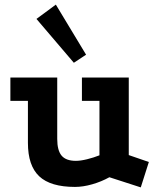

<svg xmlns="http://www.w3.org/2000/svg" viewBox="-20 -790 686 832"><path d="M454 -22Q420 -3 380 8.5Q340 20 305 20Q199 20 150 -26Q101 -72 101 -171V-353H25V-454H228V-188Q228 -138 247 -115.5Q266 -93 309 -93Q329 -93 357.5 -100Q386 -107 411 -117V-353H335V-454H538V-118L625 -88L590 22ZM300 -518 138 -708 222 -770 353 -553Z"/></svg>

Font: Podkova ExtraBold
Style: Regular
Weight: 800
Designer: Ilya Yudin
Foundry: Cyreal (www.cyreal.org)
Version: Version 2.103